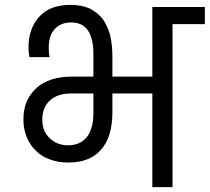

<svg xmlns="http://www.w3.org/2000/svg" viewBox="-20 -769 862 789"><path d="M259.8 -171.9Q310.1 -171.9 337.9 -207Q363.8 -241.7 363.8 -304.2V-384.8H272Q216.8 -384.8 186 -356.9Q153.8 -327.6 153.8 -277.8Q153.8 -230 184.1 -201.2Q214.8 -171.9 259.8 -171.9ZM76.2 -277.8Q76.2 -321.3 90.8 -354Q106 -386.2 131.8 -409.2Q155.8 -430.7 193.8 -442.9Q231.4 -454.1 270 -454.1H363.8V-547.9Q363.8 -609.9 341.8 -643.1Q319.3 -676.8 272 -676.8Q230.5 -676.8 205.1 -649.9Q180.2 -623.5 180.2 -571.8Q180.2 -549.3 184.1 -534.2H101.1L98.1 -555.2Q97.2 -562 97.2 -575.2Q97.2 -652.3 142.1 -701.2Q186.5 -749 269 -749Q314.9 -749 349.1 -733.9Q382.8 -716.3 402.8 -689.9Q422.9 -661.1 433.1 -622.1Q441.9 -582 441.9 -535.2V-454.1H606V-740.2H821.8V-669.9H689V0H606V-384.8H441.9V-308.1Q441.9 -207 396 -154.8Q350.1 -101.1 261.2 -101.1Q218.3 -101.1 185.1 -113.8Q151.9 -125 127 -149.9Q103.5 -171.9 89.8 -206.1Q76.2 -238.8 76.2 -277.8Z"/></svg>

Font: PoppinsZ
Style: Regular
Weight: 400
Designer: Ninad Kale (Devanagari), Jonny Pinhorn (Latin)
Foundry: Indian Type Foundry
Version: Version 3.002;FEAKit 1.0